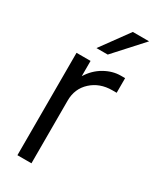

<svg xmlns="http://www.w3.org/2000/svg" viewBox="-181 -754 671 812"><g transform="rotate(30 155.0 -348.0)"><path d="M294.5 -695.5 171 -559.5H116L215 -695.5ZM53 -500H121.5V-425.5Q146.5 -466 185.2 -488Q224 -510 264 -510H284.5V-438.5H263.5Q202.5 -438.5 162 -401.5Q121.5 -364.5 121.5 -306.5V0H53Z"/></g></svg>

Font: Overused Grotesk Book
Style: Regular
Weight: 375
Version: Version 0.004